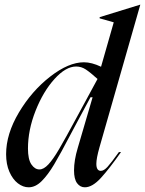

<svg xmlns="http://www.w3.org/2000/svg" viewBox="-20 -785 617 817"><path d="M390 -88Q390 -58 409 -58Q422 -58 437.5 -75Q453 -92 486 -138H495Q446 -68 409.5 -28Q373 12 341 12Q321 12 308 -5.5Q295 -23 295 -60Q295 -103 311 -156L374 -371H365L315 -278L283 -218Q237 -130 210.5 -85.5Q184 -41 157.5 -14.5Q131 12 102 12Q78 12 56 -5Q34 -22 20 -54Q6 -86 6 -129Q6 -215 60.5 -306.5Q115 -398 193.5 -459Q272 -520 337 -520Q370 -520 410 -501L464 -690L404 -707V-712L576 -765H577L403 -157Q390 -111 390 -88ZM148 -64Q166 -64 186 -85.5Q206 -107 231.5 -150.5Q257 -194 305 -283L395 -449Q364 -477 345 -489.5Q326 -502 304 -502Q260 -502 212 -449Q164 -396 131.5 -314Q99 -232 99 -153Q99 -107 113.5 -85.5Q128 -64 148 -64Z"/></svg>

Font: Nyght Serif Italic
Style: Regular
Weight: 400
Italic angle: -16°
Designer: Maksym Kobuzan
Version: Version 0.410